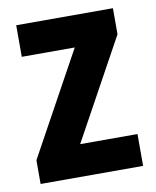

<svg xmlns="http://www.w3.org/2000/svg" viewBox="-68 -599 530 653"><g transform="rotate(-10 197.5 -273.0)"><path d="M374 0H20V-82L215 -437H32V-546H366V-456L176 -110H374Z"/></g></svg>

Font: Noto Sans Tamil Condensed
Style: Bold
Weight: 700
Width: 3
Designer: Jelle Bosma - Monotype Design Team
Foundry: Monotype Imaging Inc.
Version: Version 2.004; ttfautohint (v1.8.4.7-5d5b)